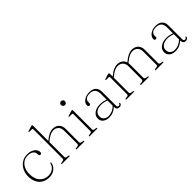

<svg xmlns="http://www.w3.org/2000/svg" viewBox="186 -1792 2868 2868"><g transform="rotate(-45 1620.0 -358.0)"><path d="M440 -355.5Q440 -341.5 433 -332.5Q426 -323.5 415 -323.5Q404 -323.5 396.5 -331Q389 -338.5 389 -352V-366.5Q389 -403.5 357 -427.2Q325 -451 268 -451Q215.5 -451 175.8 -423.5Q136 -396 113.8 -347.8Q91.5 -299.5 91.5 -237.5Q91.5 -132.5 143.8 -75Q196 -17.5 277.5 -17.5Q335.5 -17.5 376.5 -49Q417.5 -80.5 425.5 -125Q427 -135 435.5 -135Q444.5 -135 443.5 -125.5Q438 -87 414.2 -56.2Q390.5 -25.5 353.5 -7.8Q316.5 10 270.5 10Q204 10 155 -19Q106 -48 79.5 -101Q53 -154 53 -225.5Q53 -293.5 81 -348.8Q109 -404 159.2 -437Q209.5 -470 276.5 -470Q327 -470 363.8 -453.8Q400.5 -437.5 420.2 -411.2Q440 -385 440 -355.5Z M641.5 -712V-386.5L643 -388Q696.5 -433 736.8 -451.5Q777 -470 816.5 -470Q878 -470 915.2 -433Q952.5 -396 952.5 -330V-49.5Q952.5 -27.5 980 -22.5L1007.5 -17.5Q1022 -15 1022 -8Q1022 0 1009.5 0H858.5Q845 0 845 -8Q845 -15.5 860 -18L892 -23Q917.5 -27 917.5 -49.5V-323Q917.5 -385 886 -415.8Q854.5 -446.5 804 -446.5Q773 -446.5 736.5 -429.5Q700 -412.5 654 -374L641.5 -363.5V-46.5Q641.5 -27 666 -23L696 -18Q711.5 -15.5 711.5 -8Q711.5 0 698 0H548Q535.5 0 535.5 -8Q535.5 -15 550 -17.5L582 -23Q606.5 -27.5 606.5 -46V-667.5Q606.5 -684 590.5 -684H541.5Q528 -684 528 -690.5Q528 -696.5 540.5 -700.5L603.5 -720.5Q620.5 -726 629 -726Q641.5 -726 641.5 -712Z M1196 -589.5Q1179 -589.5 1167 -602Q1155 -614.5 1155 -631.5Q1155 -649 1167 -661.2Q1179 -673.5 1196 -673.5Q1213.5 -673.5 1225.8 -661Q1238 -648.5 1238 -631.5Q1238 -614.5 1225.8 -602Q1213.5 -589.5 1196 -589.5ZM1225 -449.5V-46.5Q1225 -27 1249.5 -23L1279.5 -18Q1295 -15.5 1295 -8Q1295 0 1281.5 0H1131.5Q1119 0 1119 -8Q1119 -15 1133.5 -17.5L1165.5 -23Q1190 -27.5 1190 -46V-405Q1190 -421.5 1174 -421.5H1125Q1111.5 -421.5 1111.5 -428Q1111.5 -434 1124 -438L1187 -458Q1204 -463.5 1212.5 -463.5Q1225 -463.5 1225 -449.5Z M1400 -102.5Q1400 -156 1447.2 -192.8Q1494.5 -229.5 1577 -229.5Q1609.5 -229.5 1639 -223.2Q1668.5 -217 1694 -207.5V-331.5Q1694 -391 1664.5 -421.8Q1635 -452.5 1580 -452.5Q1525.5 -452.5 1500.2 -430.5Q1475 -408.5 1475 -379V-350Q1475 -337.5 1467.8 -331.2Q1460.5 -325 1449.5 -325Q1439 -325 1432.2 -333.2Q1425.5 -341.5 1425.5 -354Q1425.5 -383.5 1445.8 -410Q1466 -436.5 1502.5 -453.2Q1539 -470 1587.5 -470Q1659 -470 1694 -434.8Q1729 -399.5 1729 -341.5V-50Q1729 -29.5 1736.2 -21.2Q1743.5 -13 1755 -13Q1770 -13 1775.5 -19.5Q1781 -26 1784.5 -32Q1789 -39.5 1794 -39.5Q1800.5 -39.5 1800.5 -30.5Q1800.5 -16.5 1787.8 -3.2Q1775 10 1751.5 10Q1722.5 10 1708.2 -5.5Q1694 -21 1694 -56Q1627.5 10 1535.5 10Q1476.5 10 1438.2 -19.2Q1400 -48.5 1400 -102.5ZM1440 -106.5Q1440 -61 1468.8 -36.5Q1497.5 -12 1541.5 -12Q1583 -12 1622.5 -29.2Q1662 -46.5 1694 -80V-189.5Q1669 -198.5 1641 -205Q1613 -211.5 1581 -211.5Q1514.5 -211.5 1477.2 -183Q1440 -154.5 1440 -106.5Z M2001.5 -449.5V-386.5L2003 -388Q2056.5 -433 2096.8 -451.5Q2137 -470 2176.5 -470Q2225 -470 2258.8 -446.8Q2292.5 -423.5 2305.5 -381L2314 -388Q2367.5 -433 2407.8 -451.5Q2448 -470 2487.5 -470Q2549 -470 2586.2 -433Q2623.5 -396 2623.5 -330V-49.5Q2623.5 -27.5 2651 -22.5L2678.5 -17.5Q2693 -15 2693 -8Q2693 0 2680.5 0H2529.5Q2516 0 2516 -8Q2516 -15.5 2531 -18L2563 -23Q2588.5 -27 2588.5 -49.5V-323Q2588.5 -385 2557 -415.8Q2525.5 -446.5 2475 -446.5Q2444 -446.5 2407.5 -429.5Q2371 -412.5 2325 -374L2310 -361.5Q2312.5 -346.5 2312.5 -330V-49.5Q2312.5 -27.5 2340 -22.5L2367.5 -17.5Q2382 -15 2382 -8Q2382 0 2369.5 0H2218.5Q2205 0 2205 -8Q2205 -15.5 2220 -18L2252 -23Q2277.5 -27 2277.5 -49.5V-323Q2277.5 -385 2246 -415.8Q2214.5 -446.5 2164 -446.5Q2133 -446.5 2096.5 -429.5Q2060 -412.5 2014 -374L2001.5 -363.5V-46.5Q2001.5 -27 2026 -23L2056 -18Q2071.5 -15.5 2071.5 -8Q2071.5 0 2058 0H1908Q1895.5 0 1895.5 -8Q1895.5 -15 1910 -17.5L1942 -23Q1966.5 -27.5 1966.5 -46V-405Q1966.5 -421.5 1950.5 -421.5H1901.5Q1888 -421.5 1888 -428Q1888 -434 1900.5 -438L1963.5 -458Q1980.5 -463.5 1989 -463.5Q2001.5 -463.5 2001.5 -449.5Z M2801 -102.5Q2801 -156 2848.2 -192.8Q2895.5 -229.5 2978 -229.5Q3010.5 -229.5 3040 -223.2Q3069.5 -217 3095 -207.5V-331.5Q3095 -391 3065.5 -421.8Q3036 -452.5 2981 -452.5Q2926.5 -452.5 2901.2 -430.5Q2876 -408.5 2876 -379V-350Q2876 -337.5 2868.8 -331.2Q2861.5 -325 2850.5 -325Q2840 -325 2833.2 -333.2Q2826.5 -341.5 2826.5 -354Q2826.5 -383.5 2846.8 -410Q2867 -436.5 2903.5 -453.2Q2940 -470 2988.5 -470Q3060 -470 3095 -434.8Q3130 -399.5 3130 -341.5V-50Q3130 -29.5 3137.2 -21.2Q3144.5 -13 3156 -13Q3171 -13 3176.5 -19.5Q3182 -26 3185.5 -32Q3190 -39.5 3195 -39.5Q3201.5 -39.5 3201.5 -30.5Q3201.5 -16.5 3188.8 -3.2Q3176 10 3152.5 10Q3123.5 10 3109.2 -5.5Q3095 -21 3095 -56Q3028.5 10 2936.5 10Q2877.5 10 2839.2 -19.2Q2801 -48.5 2801 -102.5ZM2841 -106.5Q2841 -61 2869.8 -36.5Q2898.5 -12 2942.5 -12Q2984 -12 3023.5 -29.2Q3063 -46.5 3095 -80V-189.5Q3070 -198.5 3042 -205Q3014 -211.5 2982 -211.5Q2915.5 -211.5 2878.2 -183Q2841 -154.5 2841 -106.5Z"/></g></svg>

Font: Fraunces 9pt Thin
Style: Regular
Weight: 100
Version: Version 1.000;[b76b70a41]